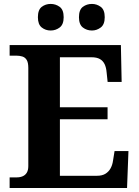

<svg xmlns="http://www.w3.org/2000/svg" viewBox="-20 -939 693 959"><path d="M28.1 0V-53H63.2Q80.5 -53 93.5 -58.7Q106.5 -64.3 114 -76.8Q121.4 -89.3 121.4 -109.6V-599.4Q121.4 -626.8 113.3 -639.7Q105.2 -652.7 91.6 -656.8Q78.1 -661 62 -661H28.1V-714H583.8L587.6 -529.7H517.6L512.6 -576.8Q510.6 -601.7 502.6 -618.4Q494.5 -635.2 478.9 -644.1Q463.3 -653 436.8 -653H279.2V-403.2H517.3V-343.2H279.2V-61H464.1Q490.3 -61 506.6 -71.1Q522.9 -81.1 532.3 -98.2Q541.6 -115.2 544.6 -137.2L552.2 -184.3H621.6L614.6 0ZM439.3 -786.6Q413.3 -786.6 393.8 -801.7Q374.4 -816.8 374.4 -853Q374.4 -890.2 393.8 -904.8Q413.3 -919.4 439.3 -919.4Q463.2 -919.4 483.2 -904.8Q503.1 -890.2 503.1 -853Q503.1 -816.8 483.2 -801.7Q463.2 -786.6 439.3 -786.6ZM233.1 -786.6Q207.6 -786.6 188.5 -801.7Q169.3 -816.8 169.3 -853Q169.3 -890.2 188.5 -904.8Q207.6 -919.4 233.1 -919.4Q258.1 -919.4 278.1 -904.8Q298 -890.2 298 -853Q298 -816.8 278.1 -801.7Q258.1 -786.6 233.1 -786.6Z"/></svg>

Font: Noto Serif Sinhala
Style: Regular
Weight: 400
Designer: Jelle Bosma - Monotype Design Team
Foundry: Monotype Imaging Inc.
Version: Version 2.006